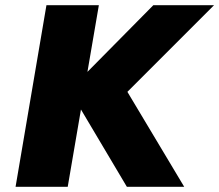

<svg xmlns="http://www.w3.org/2000/svg" viewBox="-20 -720 845 740"><path d="M159 -700H361L317 -443L571 -700H805L471 -366L690 0H469L292 -298L241 0H40Z"/></svg>

Font: Jost* Heavy
Style: Italic
Weight: 800
Italic angle: -10°
Version: Version 3.7